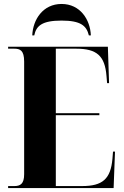

<svg xmlns="http://www.w3.org/2000/svg" viewBox="-20 -950 625 970"><path d="M143 -771H153C163 -820 193 -846 291 -846C388 -846 417 -820 429 -771H439C436 -851 385 -930 291 -930C197 -930 146 -851 143 -771ZM21 0H554L561 -184H551L548 -147C539 -46 498 -10 395 -10H262V-368H482V-378H262V-704H365C469 -704 510 -668 518 -566L521 -530H531L525 -714H21V-704H52C81 -704 102 -696 102 -639V-70C102 -20 82 -10 52 -10H21Z"/></svg>

Font: Noto Serif Display Condensed ExtraBold
Style: Regular
Weight: 800
Width: 3
Designer: Monotype Design Team
Foundry: Monotype Imaging Inc.
Version: Version 2.009